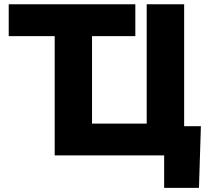

<svg xmlns="http://www.w3.org/2000/svg" viewBox="-20 -748 1011 924"><path d="M22 -574.2V-727.5H631.3V-574.2H422.9V-153.3H686V-727.5H866.2V-140.6H946.8L937.5 156.2H770V0H243.2V-574.2Z"/></svg>

Font: Inter Display Extra Bold
Style: Regular
Weight: 800
Designer: Rasmus Andersson
Foundry: rsms
Version: Version 4.000;git-4fc901f